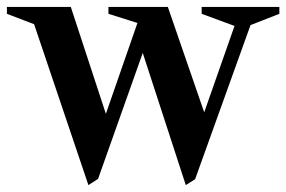

<svg xmlns="http://www.w3.org/2000/svg" viewBox="-65 -520 829 556"><path d="M191 16 30 -461 44 -446 -45 -480V-500H140L245 -180H238L337 -465L344 -450L249 -480V-500H421L528 -190L524 -188L618 -456L622 -442L519 -480V-500H744V-480L652 -444L665 -460L500 -1L473 16L345 -377H352L219 -2Z"/></svg>

Font: Wittgenstein SemiBold
Style: Regular
Weight: 600
Designer: Jörg Drees
Foundry: Jörg Drees
Version: Version 1.500